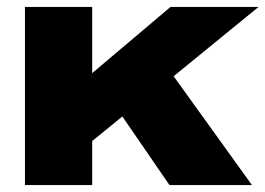

<svg xmlns="http://www.w3.org/2000/svg" viewBox="-20 -534 766 554"><path d="M52 0V-514H246V-323L472 -514H726L481 -314L707 0H469L333 -198L246 -127V0Z"/></svg>

Font: Special Gothic Extended Bold
Style: Regular
Weight: 700
Width: 7
Designer: Alistair McCready
Foundry: Monolith
Version: Version 1.000; ttfautohint (v1.8.4.7-5d5b)